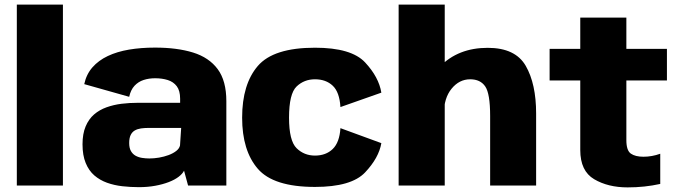

<svg xmlns="http://www.w3.org/2000/svg" viewBox="-20 -805 2944 833"><path d="M53 0H253V-785H53Z M582.5 7Q620.5 7 653.2 1Q686 -5 712 -15Q738 -25 755 -38Q772 -51 778.5 -64.5L796 0H962V-366Q962 -454.5 924.5 -505Q887 -555.5 817.8 -577Q748.5 -598.5 652.5 -598.5Q592 -598.5 540 -589.8Q488 -581 447.8 -562Q407.5 -543 381 -512.8Q354.5 -482.5 345.5 -440L540.5 -385Q547 -415 563.5 -432.8Q580 -450.5 603 -458Q626 -465.5 653 -465.5Q683 -465.5 707.8 -457.8Q732.5 -450 747 -430.8Q761.5 -411.5 761.5 -376.5V-359H577.5Q542 -359 507.5 -354.8Q473 -350.5 442.2 -339.5Q411.5 -328.5 388.2 -308.5Q365 -288.5 351.5 -256.5Q338 -224.5 338 -179Q338 -131 351.8 -97.8Q365.5 -64.5 389.2 -44Q413 -23.5 444.2 -12.2Q475.5 -1 511 3Q546.5 7 582.5 7ZM628 -117.5Q612 -117.5 596.2 -120Q580.5 -122.5 568 -129.5Q555.5 -136.5 548 -149.8Q540.5 -163 540.5 -184.5Q540.5 -206 546.8 -219Q553 -232 564.5 -238.8Q576 -245.5 591.5 -247.8Q607 -250 624.5 -250H766L761 -174Q758 -160.5 744.5 -150Q731 -139.5 711.5 -132.2Q692 -125 670.2 -121.2Q648.5 -117.5 628 -117.5Z M1346.5 6Q1504.5 6 1564 -57Q1623.5 -120 1634.5 -184L1457 -249Q1453 -187 1423.5 -158.5Q1394 -130 1346.5 -130Q1299.5 -130 1266.8 -162Q1234 -194 1234 -294.5Q1234 -398.5 1266.8 -429.8Q1299.5 -461 1346.5 -461Q1394 -461 1423.5 -433.2Q1453 -405.5 1457 -340.5L1634.5 -403Q1623.5 -470.5 1564 -534.2Q1504.5 -598 1346.5 -598Q1166.5 -598 1098.5 -518.8Q1030.5 -439.5 1030.5 -294.5Q1030.5 -151.5 1098.5 -72.8Q1166.5 6 1346.5 6Z M1709.5 0H1909.5V-785H1709.5ZM2106.5 0H2306V-312.5Q2306 -441 2261 -519.2Q2216 -597.5 2096 -597.5Q1967.5 -597.5 1888.2 -515.8Q1809 -434 1809 -353L1906 -312Q1906 -379.5 1939.2 -420.2Q1972.5 -461 2020 -461Q2064 -461 2085.2 -430Q2106.5 -399 2106.5 -302Z M2703 8Q2777 8 2844.5 -7V-138Q2808.5 -125 2771.5 -125Q2736.5 -125 2717 -138.5Q2697.5 -152 2697.5 -197V-456H2873.5V-593H2697.5V-728.5H2497.5V-593H2364.5V-456H2497.5V-154Q2497.5 -63 2557.8 -27.5Q2618 8 2703 8Z"/></svg>

Font: Anybody UltraCondensed Thin ExtraBold
Style: Regular
Weight: 800
Version: Version 1.111